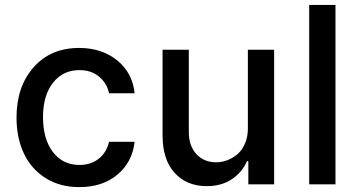

<svg xmlns="http://www.w3.org/2000/svg" viewBox="-20 -747 1450 778"><path d="M301.3 11.2Q223.6 11.2 165.5 -24.9Q107.4 -61 77.1 -124.5Q46.9 -188 46.9 -270Q46.9 -396 116.2 -474.4Q185.5 -552.7 300.3 -552.7Q393.1 -552.7 455.1 -502.2Q517.1 -451.7 525.4 -369.1H421.9Q413.1 -409.7 381.6 -436.3Q350.1 -462.9 301.8 -462.9Q234.9 -462.9 194.6 -411.4Q154.3 -359.9 154.3 -272.9Q154.3 -183.6 194.3 -131.1Q234.4 -78.6 301.8 -78.6Q347.7 -78.6 379.6 -103.5Q411.6 -128.4 421.9 -172.4H525.4Q516.6 -90.8 456.3 -39.8Q396 11.2 301.3 11.2Z M984.4 -226.1V-545.4H1090.8V0H986.3V-94.2H981Q960.9 -48.3 918.9 -20.5Q877 7.3 817.9 7.3Q736.8 7.3 687.7 -46.4Q638.7 -100.1 638.7 -198.7V-545.4H745.1V-211.4Q745.1 -156.2 775.6 -122.8Q806.2 -89.4 856 -89.4Q878.9 -89.4 901.4 -97.9Q923.8 -106.4 942.6 -122.6Q961.4 -138.7 972.9 -165.8Q984.4 -192.9 984.4 -226.1Z M1339.4 -727.1V0H1232.9V-727.1Z"/></svg>

Font: Karasuma Gothic
Style: Regular
Weight: 500
Designer: Rasmus Andersson / Ryoko Nishizuka
Foundry: Genbu
Version: Version 1.00